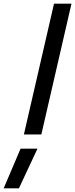

<svg xmlns="http://www.w3.org/2000/svg" viewBox="-52 -732 409 1045"><path d="M242 -712H337L173 0H78ZM60 77H152L51 293H-32Z"/></svg>

Font: Panefresco 600wt
Style: Italic
Weight: 600
Foundry: Campivisivi & Chank Co
Version: Version 1.000